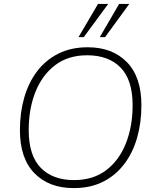

<svg xmlns="http://www.w3.org/2000/svg" viewBox="-20 -955 791 983"><path d="M357 8Q231 8 156.5 -68Q82 -144 82 -289Q82 -378 104 -455Q126 -532 170 -590Q214 -648 279 -680.5Q344 -713 429 -713Q555 -713 629.5 -637Q704 -561 704 -416Q704 -327 682 -250Q660 -173 616 -115Q572 -57 507.5 -24.5Q443 8 357 8ZM359 -33Q457 -33 523.5 -83.5Q590 -134 624.5 -221Q659 -308 659 -416Q659 -546 597.5 -609Q536 -672 426 -672Q329 -672 262.5 -621.5Q196 -571 161.5 -484.5Q127 -398 127 -289Q127 -159 188.5 -96Q250 -33 359 -33ZM382 -765 482 -935H534L409 -765ZM491 -765 590 -935H642L518 -765Z"/></svg>

Font: Nunito Sans ExtraLight
Style: Italic
Weight: 200
Italic angle: -9°
Designer: Vernon Adams
Foundry: Vernon Adams
Version: Version 3.006; ttfautohint (v1.8.3)